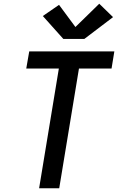

<svg xmlns="http://www.w3.org/2000/svg" viewBox="-20 -1011 640 1031"><path d="M190 0 296 -643H121L137 -735H594L579 -643H404L298 0ZM320 -802 210 -925 297 -985 385 -866 513 -991 587 -919 433 -802Z"/></svg>

Font: Iosevka Curly SmBdEx
Style: Italic
Weight: 600
Width: 7
Italic angle: -9°
Monospace: yes
Designer: Belleve Invis
Foundry: Belleve Invis
Version: Version 11.1.0; ttfautohint (v1.8.3)